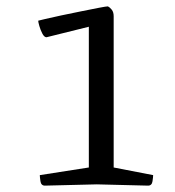

<svg xmlns="http://www.w3.org/2000/svg" viewBox="-20 -583 550 603"><path d="M337 -57 461 -33Q461 -28 459 -14Q457 0 445 0L284 -4L121 0Q109 0 107 -14Q105 -28 105 -33L259 -57V-499L126 -466Q119 -466 113 -477.5Q107 -489 103.5 -501.5Q100 -514 100 -518Q100 -518 120.5 -523Q141 -528 172 -534.5Q203 -541 235 -547.5Q267 -554 290.5 -558.5Q314 -563 319 -563Q325 -560 331 -552.5Q337 -545 337 -532Z"/></svg>

Font: Mate SC
Style: Regular
Weight: 400
Designer: Eduardo Rodriguez Tunni
Foundry: Eduardo Rodriguez Tunni
Version: Version 1.003; ttfautohint (v1.8.4.7-5d5b);gftools[0.9.24]